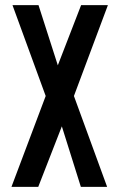

<svg xmlns="http://www.w3.org/2000/svg" viewBox="-20 -728 466 748"><path d="M158 -354 29 -707V-708H130L225 -412L159 -354ZM295 0 202 -296 267 -354H268L397 -1V0ZM25 0V-1L158 -354H267L129 0ZM159 -354 296 -708H400V-707L268 -354Z"/></svg>

Font: Foldit
Style: Regular
Weight: 400
Version: Version 1.003